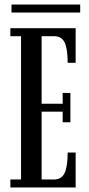

<svg xmlns="http://www.w3.org/2000/svg" viewBox="-20 -824 392 844"><path d="M25.5 0V-35H72.5V-665H25.5V-700H312.5V-548H277.5Q277.5 -609 264.2 -637Q251 -665 216.5 -665H163V-368H255.5V-415.5H289.5V-286.5H255.5V-333H163V-35H216.5Q251 -35 264.2 -63.8Q277.5 -92.5 277.5 -153.5H312.5V0ZM30.5 -769V-804H332.5V-769Z"/></svg>

Font: Imbue 10pt Medium
Style: Regular
Weight: 500
Designer: Tyler Finck
Foundry: Etcetera Type Company
Version: Version 1.102; ttfautohint (v1.8.3)